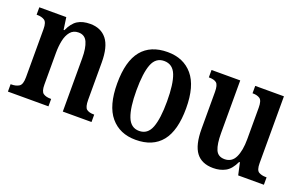

<svg xmlns="http://www.w3.org/2000/svg" viewBox="-71 -840 1805 1144"><g transform="rotate(20 832.0 -268.5)"><path d="M19 0V-47H24Q53 -47 72 -59Q91 -71 91 -117V-423Q91 -466 73 -477.5Q55 -489 27 -489H23V-536H194L205 -459H210Q232 -508 263.5 -527.5Q295 -547 343 -547Q411 -547 448 -500.5Q485 -454 485 -353V-118Q485 -71 500.5 -59Q516 -47 545 -47H549V0H367V-338Q367 -402 351 -438.5Q335 -475 295 -475Q262 -475 243 -452Q224 -429 216.5 -392.5Q209 -356 209 -315V-113Q209 -70 226 -58.5Q243 -47 271 -47H276V0Z M831 10Q730 10 672 -59Q614 -128 614 -269Q614 -410 670 -478.5Q726 -547 834 -547Q935 -547 993 -478.5Q1051 -410 1051 -269Q1051 -128 995.5 -59Q940 10 831 10ZM833 -47Q887 -47 908.5 -103.5Q930 -160 930 -269Q930 -379 908.5 -434.5Q887 -490 832 -490Q779 -490 757.5 -434.5Q736 -379 736 -269Q736 -160 758 -103.5Q780 -47 833 -47Z M1323 10Q1250 10 1214.5 -37Q1179 -84 1179 -187V-420Q1179 -464 1164 -476.5Q1149 -489 1118 -489H1115V-536H1297V-202Q1297 -133 1312 -98Q1327 -63 1369 -63Q1415 -63 1435.5 -106Q1456 -149 1456 -221V-421Q1456 -466 1439 -477.5Q1422 -489 1395 -489H1392V-536H1574V-112Q1574 -68 1592 -57.5Q1610 -47 1636 -47H1642V0H1479L1462 -77H1457Q1434 -27 1400.5 -8.5Q1367 10 1323 10Z"/></g></svg>

Font: Noto Serif Condensed SemiBold
Style: Regular
Weight: 600
Width: 3
Designer: Monotype Design Team
Foundry: Monotype Imaging Inc.
Version: Version 2.013